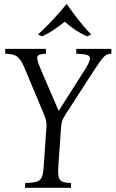

<svg xmlns="http://www.w3.org/2000/svg" viewBox="-20 -899 556 919"><path d="M100 0V-23Q134 -24 152.5 -28.5Q171 -33 179 -49Q187 -65 189 -100L202 -287Q204 -307 200 -323Q196 -339 189 -355L101 -565Q87 -600 74.5 -615.5Q62 -631 46.5 -636Q31 -641 5 -642V-665H200V-642Q177 -641 166.5 -636Q156 -631 158.5 -615.5Q161 -600 176 -565L260 -370H262L386 -565Q408 -600 410.5 -615.5Q413 -631 396.5 -636Q380 -641 345 -642V-665H513V-642Q498 -641 488.5 -636Q479 -631 467 -615.5Q455 -600 432 -565L296 -355Q286 -339 280 -326.5Q274 -314 272 -287L259 -100Q257 -65 262 -49Q267 -33 281 -28.5Q295 -24 320 -23V0ZM397 -725Q343 -748 290 -795Q262 -773 234.5 -754.5Q207 -736 181 -725L162 -734Q233 -799 298 -879H300Q328 -839 356.5 -802.5Q385 -766 416 -734Z"/></svg>

Font: Bona Nova SC
Style: Italic
Weight: 400
Italic angle: -4°
Designer: Mateusz Machalski
Foundry: Capitalics
Version: Version 4.001; ttfautohint (v1.8.4.7-5d5b)